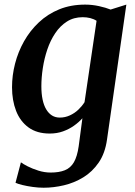

<svg xmlns="http://www.w3.org/2000/svg" viewBox="-20 -584 602 854"><path d="M456 36.5Q447.5 97.5 419.2 138.8Q391 180 350.5 204.8Q310 229.5 264.2 240.2Q218.5 251 174 251Q150.5 251 125.5 247.5Q100.5 244 80 239Q59.5 234 49 229L73 138Q82 145 103 155.8Q124 166.5 151 175Q178 183.5 205.5 183.5Q243 183.5 268.5 173.2Q294 163 308.8 137.5Q323.5 112 330 66.5L346.5 -58Q331 -40.5 309.2 -25Q287.5 -9.5 260.5 0.2Q233.5 10 201 10Q144 10 106.8 -17.2Q69.5 -44.5 51.5 -91Q33.5 -137.5 33.5 -196Q33.5 -248.5 47 -301Q60.5 -353.5 87 -400.5Q113.5 -447.5 152.8 -484.5Q192 -521.5 243.5 -542.5Q295 -563.5 359 -563.5Q389.5 -563.5 420.2 -556.8Q451 -550 472 -541.5L542 -563.5ZM409.5 -491.5Q397.5 -499.5 381.5 -503.5Q365.5 -507.5 348 -507.5Q308 -507.5 277.8 -488.2Q247.5 -469 225.8 -436.5Q204 -404 190.5 -364Q177 -324 170.5 -281.5Q164 -239 164 -200Q164 -167 169.5 -141Q175 -115 185.8 -97.2Q196.5 -79.5 211.5 -70.2Q226.5 -61 246 -61Q269.5 -61 290.8 -70.8Q312 -80.5 328.5 -96.2Q345 -112 356 -129.5Z"/></svg>

Font: Merriweather 28pt SemiBold
Style: Italic
Weight: 600
Italic angle: -7.8°
Version: Version 2.101